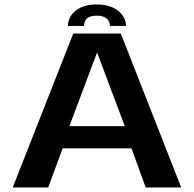

<svg xmlns="http://www.w3.org/2000/svg" viewBox="-20 -824 852 844"><path d="M36 0H192L255.5 -172H558L620.5 0H776.5L511 -676.5H302ZM285 -269.5 406 -591.5H407.5L528.5 -269.5ZM406.5 -804.5Q365.5 -804.5 337 -791.8Q308.5 -779 293.5 -757.2Q278.5 -735.5 278.5 -710H349.5Q349.5 -723 354.8 -733.2Q360 -743.5 372.2 -749.2Q384.5 -755 406.5 -755Q425.5 -755 438 -749.2Q450.5 -743.5 456.8 -733.5Q463 -723.5 463 -710H534Q534 -735.5 518.2 -757.2Q502.5 -779 473.8 -791.8Q445 -804.5 406.5 -804.5Z"/></svg>

Font: Anybody SemiExpanded SemiBold
Style: Regular
Weight: 600
Width: 6
Designer: Tyler Finck
Foundry: Etcetera Type Company
Version: Version 1.113;gftools[0.9.25]